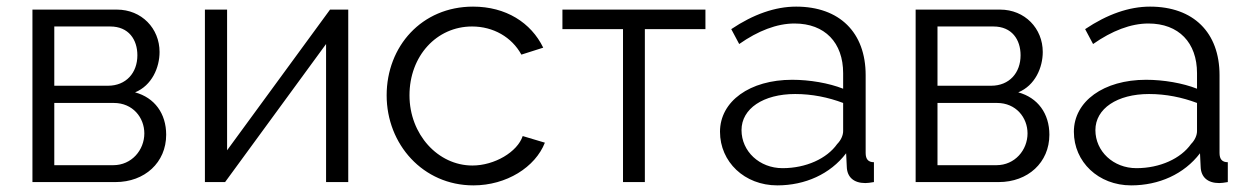

<svg xmlns="http://www.w3.org/2000/svg" viewBox="-20 -550 3777 580"><path d="M78 -521V0H329C417 0 482 -59 482 -143C482 -207 447 -255 388 -271C439 -292 462 -346 462 -393C462 -464 408 -521 333 -521ZM144 -291V-470H313C369 -470 395 -430 395 -383C395 -330 361 -291 306 -291ZM144 -51V-239H324C381 -239 416 -195 416 -147C416 -97 378 -51 322 -51Z M666 -521H599V0H660L965 -417V0H1032V-521H977L666 -96Z M1148 -262C1148 -114 1258 10 1410 10C1510 10 1597 -45 1626 -119L1559 -139C1543 -91 1474 -50 1407 -50C1303 -50 1217 -144 1217 -262C1217 -381 1299 -470 1406 -470C1470 -470 1526 -438 1555 -385L1621 -406C1584 -482 1508 -530 1409 -530C1254 -530 1148 -410 1148 -262Z M1928 -462H2111V-521H1679V-462H1862V0H1928Z M2328 10C2412 10 2488 -24 2536 -87L2538 -46C2539 -15 2559 3 2594 3C2600 3 2609 2 2620 0V-60C2603 -60 2595 -69 2595 -88V-323C2595 -452 2516 -530 2385 -530C2322 -530 2256 -507 2189 -462L2213 -417C2270 -457 2327 -479 2380 -479C2472 -479 2527 -421 2527 -329V-282C2484 -299 2426 -309 2373 -309C2245 -309 2155 -244 2155 -152C2155 -61 2229 10 2328 10ZM2344 -42C2274 -42 2220 -93 2220 -157C2220 -222 2286 -266 2382 -266C2433 -266 2482 -256 2527 -239V-154C2527 -142 2521 -127 2509 -115C2478 -71 2415 -42 2344 -42Z M2746 -521V0H2997C3085 0 3150 -59 3150 -143C3150 -207 3115 -255 3056 -271C3107 -292 3130 -346 3130 -393C3130 -464 3076 -521 3001 -521ZM2812 -291V-470H2981C3037 -470 3063 -430 3063 -383C3063 -330 3029 -291 2974 -291ZM2812 -51V-239H2992C3049 -239 3084 -195 3084 -147C3084 -97 3046 -51 2990 -51Z M3397 10C3481 10 3557 -24 3605 -87L3607 -46C3608 -15 3628 3 3663 3C3669 3 3678 2 3689 0V-60C3672 -60 3664 -69 3664 -88V-323C3664 -452 3585 -530 3454 -530C3391 -530 3325 -507 3258 -462L3282 -417C3339 -457 3396 -479 3449 -479C3541 -479 3596 -421 3596 -329V-282C3553 -299 3495 -309 3442 -309C3314 -309 3224 -244 3224 -152C3224 -61 3298 10 3397 10ZM3413 -42C3343 -42 3289 -93 3289 -157C3289 -222 3355 -266 3451 -266C3502 -266 3551 -256 3596 -239V-154C3596 -142 3590 -127 3578 -115C3547 -71 3484 -42 3413 -42Z"/></svg>

Font: Raleway Reg
Style: Regular
Weight: 400
Designer: Matt McInerney, Pablo Impallari, Rodrigo Fuenzalida
Foundry: Matt McInerney, Pablo Impallari, Rodrigo Fuenzalida
Version: Version 3.00 July 28, 2015